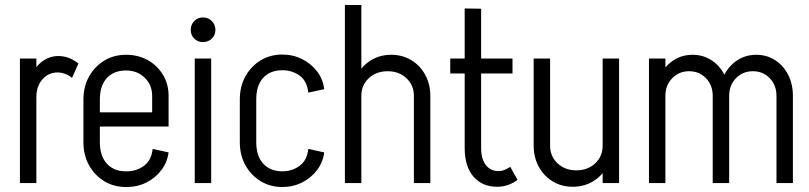

<svg xmlns="http://www.w3.org/2000/svg" viewBox="-20 -735 3249 771"><path d="M60 0V-500H126V0ZM87 -345Q87 -392 104 -429.5Q121 -467 150 -488.5Q179 -510 215 -510L211 -444Q174 -444 150 -416Q126 -388 126 -345ZM269 -422Q259 -432 242.5 -438Q226 -444 211 -444L215 -510Q238 -510 258.5 -501.5Q279 -493 295 -480Z M321 -227V-284H657V-227ZM485 16V-47H489V16ZM315 -164V-335H381V-164ZM591 -284V-350H657V-284ZM657 -350H591Q591 -394 561 -423Q531 -452 486 -452V-515Q535 -515 573.5 -493.5Q612 -472 634.5 -434.5Q657 -397 657 -350ZM593 -137 657 -123Q652 -84 628.5 -52.5Q605 -21 568.5 -2.5Q532 16 488 16V-47Q528 -47 558 -69Q588 -91 593 -137ZM315 -335Q315 -387 337.5 -427.5Q360 -468 398.5 -491.5Q437 -515 486 -515V-452Q437 -452 409 -421.5Q381 -391 381 -335ZM315 -164H381Q381 -109 409 -78Q437 -47 486 -47V16Q437 16 398.5 -7.5Q360 -31 337.5 -71.5Q315 -112 315 -164Z M762 0V-500H828V0ZM795 -566Q774 -566 760 -580Q746 -594 746 -615Q746 -636 760 -650.5Q774 -665 795 -665Q816 -665 830.5 -650.5Q845 -636 845 -615Q845 -594 830.5 -580Q816 -566 795 -566Z M943 -163V-337H1009V-163ZM943 -336Q943 -388 965.5 -428.5Q988 -469 1026.5 -492.5Q1065 -516 1114 -516V-453Q1065 -453 1037 -422.5Q1009 -392 1009 -336ZM1218 -363Q1213 -410 1183 -431.5Q1153 -453 1113 -453V-516Q1157 -516 1193.5 -497.5Q1230 -479 1253.5 -448Q1277 -417 1282 -377ZM943 -164H1009Q1009 -109 1037 -78Q1065 -47 1114 -47V16Q1065 16 1026.5 -7.5Q988 -31 965.5 -71.5Q943 -112 943 -164ZM1218 -137 1282 -123Q1277 -84 1253.5 -52.5Q1230 -21 1193.5 -2.5Q1157 16 1113 16V-47Q1153 -47 1183 -69Q1213 -91 1218 -137Z M1365 0V-500H1431V0ZM1642 0V-350H1708V0ZM1642 -350Q1642 -393 1612 -421Q1582 -449 1537 -449L1551 -515Q1596 -515 1631.5 -493.5Q1667 -472 1687.5 -434.5Q1708 -397 1708 -350ZM1393 -350Q1393 -397 1414 -434.5Q1435 -472 1470.5 -493.5Q1506 -515 1551 -515L1537 -449Q1491 -449 1461 -421Q1431 -393 1431 -350ZM1365 0V-715H1431V0Z M1846 -139V-701L1912 -700V-139ZM1788 -440V-500H2038V-440ZM1846 -140H1912Q1912 -111 1920.5 -90.5Q1929 -70 1944.5 -59Q1960 -48 1982 -48L1977 15Q1916 15 1881 -26Q1846 -67 1846 -140ZM2029 -65 2058 -13Q2042 0 2020.5 7.5Q1999 15 1977 15L1982 -48Q1995 -48 2006.5 -53Q2018 -58 2029 -65Z M2466 -500V0H2400V-500ZM2189 -500V-150H2123V-500ZM2189 -150Q2189 -107 2219 -79Q2249 -51 2294 -51L2280 15Q2235 15 2199.5 -6.5Q2164 -28 2143.5 -65.5Q2123 -103 2123 -150ZM2438 -150Q2438 -103 2417.5 -65.5Q2397 -28 2361 -6.5Q2325 15 2280 15L2294 -51Q2340 -51 2370 -79Q2400 -107 2400 -150Z M2586 0V-500H2652V0ZM2842 0V-350H2908V0ZM2613 -350Q2613 -397 2632.5 -434.5Q2652 -472 2685.5 -493.5Q2719 -515 2761 -515L2747 -449Q2707 -449 2679.5 -421Q2652 -393 2652 -350ZM2842 -350Q2842 -393 2815 -421Q2788 -449 2747 -449L2761 -515Q2803 -515 2836.5 -493.5Q2870 -472 2889 -434.5Q2908 -397 2908 -350ZM3098 0V-350H3164V0ZM2869 -350Q2869 -397 2888.5 -434.5Q2908 -472 2941.5 -493.5Q2975 -515 3017 -515L3003 -449Q2963 -449 2935.5 -421Q2908 -393 2908 -350ZM3098 -350Q3098 -393 3071 -421Q3044 -449 3003 -449L3017 -515Q3059 -515 3092.5 -493.5Q3126 -472 3145 -434.5Q3164 -397 3164 -350Z"/></svg>

Font: Akshar Light Light
Style: Regular
Weight: 300
Version: Version 1.100